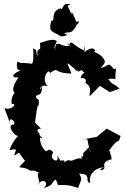

<svg xmlns="http://www.w3.org/2000/svg" viewBox="-20 -944 652 997"><path d="M314 -110C283 -117 307 -90 276 -138C295 -86 228 -118 256 -150C250 -171 223 -167 228 -163C215 -142 181 -206 189 -229C221 -216 172 -243 188 -250C192 -241 153 -275 193 -276C152 -322 161 -283 170 -367L178 -403C174 -367 193 -430 172 -431C150 -465 204 -428 197 -497C185 -456 176 -510 228 -497C212 -511 202 -544 230 -574C262 -558 201 -551 278 -586C271 -597 274 -618 252 -604C255 -584 288 -562 351 -562C325 -630 317 -629 379 -576C401 -584 369 -558 402 -580C436 -553 408 -579 399 -540C395 -538 437 -544 423 -514C461 -491 444 -462 445 -444L499 -498L550 -466L601 -483C566 -519 575 -490 542 -534C603 -543 569 -505 583 -589C591 -590 535 -574 573 -583C536 -630 547 -598 502 -591C527 -619 519 -609 525 -625C506 -675 452 -670 475 -682C480 -659 477 -722 419 -673C415 -719 421 -701 422 -682C366 -696 345 -751 341 -706C316 -736 324 -721 347 -709C303 -689 265 -755 266 -680C262 -726 260 -686 275 -731C259 -741 240 -739 187 -721C197 -660 169 -716 175 -650C158 -709 180 -672 152 -693C154 -668 156 -601 140 -614C83 -621 100 -611 70 -624C65 -601 62 -563 113 -584C44 -572 29 -535 76 -543C27 -469 54 -462 78 -442C75 -493 33 -453 41 -404C76 -408 36 -367 3 -383L36 -294C15 -346 63 -320 53 -297C12 -302 50 -239 74 -238C54 -219 38 -190 29 -164C84 -178 54 -158 55 -137C95 -156 61 -163 122 -95C129 -143 89 -83 79 -76C155 -67 109 -53 169 -59C114 -77 151 -61 187 -45C157 -52 200 11 177 13C210 -27 236 13 206 33C262 16 242 9 268 -12C282 14 269 -18 281 17C345 14 361 25 386 32C396 -4 412 -9 391 -42C462 -43 415 4 449 5C436 -49 490 -77 523 -75C492 -70 497 -49 518 -66C534 -74 495 -102 563 -118C550 -123 573 -116 535 -181C547 -144 561 -137 547 -163C603 -243 592 -187 606 -238L534 -276L482 -233L404 -219C456 -225 418 -226 454 -152C432 -180 459 -195 412 -149C417 -112 389 -149 407 -121C365 -124 375 -112 345 -109C337 -122 294 -94 315 -82ZM314 -768C330 -788 345 -754 377 -811C372 -813 410 -838 376 -831C379 -823 346 -912 352 -868C327 -925 325 -912 347 -919C300 -941 305 -877 296 -901C236 -885 271 -826 248 -839C232 -788 240 -782 290 -761C279 -804 266 -731 331 -764Z"/></svg>

Font: Asimov Aggro
Style: Condensed
Weight: 500
Designer: Google
Version: Version 2.000980; 2014